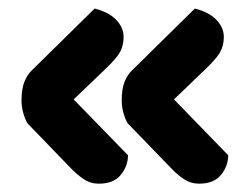

<svg xmlns="http://www.w3.org/2000/svg" viewBox="-20 -455 589 450"><path d="M152.7 -222 280 -91.1Q280 -66.2 263.3 -45.4Q246.6 -24.5 211.6 -24.5Q191.8 -24.5 175.9 -35.3Q159.9 -46.1 144.6 -62.2L44.2 -166.2Q38.7 -175.4 34.6 -190Q30.4 -204.6 30.4 -219.2Q30.4 -247.3 37.5 -264.2Q44.5 -281 55.3 -290.8L201.8 -435Q235.5 -426.4 252.6 -408.2Q269.7 -390 269.7 -368.6Q269.7 -349 261.7 -333.8Q253.7 -318.6 228.3 -294.5ZM387.8 -222 514.9 -91.1Q514.9 -66.2 498.2 -45.4Q481.4 -24.5 446.7 -24.5Q426.9 -24.5 410.8 -35.3Q394.8 -46.1 379.7 -62.2L279.1 -166.2Q273.6 -175.4 269.4 -190Q265.3 -204.6 265.3 -219.2Q265.3 -247.3 272.3 -264.2Q279.4 -281 290.2 -290.8L436.7 -435Q470.4 -426.4 487.5 -408.2Q504.6 -390 504.6 -368.6Q504.6 -349 496.5 -333.8Q488.5 -318.6 463.1 -294.5Z"/></svg>

Font: Baloo Bhaijaan 2
Style: Regular
Weight: 400
Designer: Sanskriti Dholi, Noopur Datye and Ek Type
Foundry: Ek Type
Version: Version 1.701